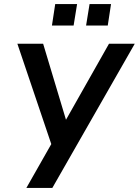

<svg xmlns="http://www.w3.org/2000/svg" viewBox="-20 -919 679 939"><path d="M109 0 242 -234 237 -196 65 -705H191L310 -309H289L513 -705H639L236 0ZM401 -794 418 -899H523L507 -794ZM234 -794 250 -899H357L340 -794Z"/></svg>

Font: Nunito Sans 10pt Condensed
Style: Bold Italic
Weight: 700
Width: 3
Italic angle: -9°
Designer: Vernon Adams
Foundry: Vernon Adams
Version: Version 3.101;gftools[0.9.27]